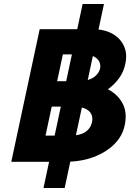

<svg xmlns="http://www.w3.org/2000/svg" viewBox="-20 -803 677 953"><path d="M36 0 177 -658H441Q498 -658 538 -635.5Q578 -613 595.5 -574Q613 -535 602 -486Q594 -446 570 -413.5Q546 -381 513 -358Q480 -335 441 -322.5Q402 -310 364 -310L381 -389Q454 -389 507.5 -364Q561 -339 587 -292.5Q613 -246 599 -181Q588 -128 547.5 -87.5Q507 -47 444.5 -23.5Q382 0 302 0ZM206 -130H329Q376 -130 402.5 -147Q429 -164 436 -194Q442 -218 433.5 -236Q425 -254 402.5 -264Q380 -274 344 -274H220L248 -400H367Q399 -400 422 -408Q445 -416 459 -431Q473 -446 477 -464Q480 -481 473 -496.5Q466 -512 446 -522.5Q426 -533 387 -533H292ZM196 130 390 -783H496L301 130Z"/></svg>

Font: Ysabeau Office Black
Style: Italic
Weight: 900
Italic angle: -12°
Designer: Christian Thalmann (Catharsis Fonts)
Version: Version 2.001;gftools[0.9.30]; featfreeze: tnum,lnum,ss02